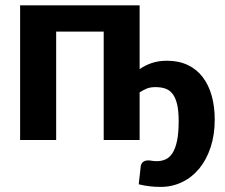

<svg xmlns="http://www.w3.org/2000/svg" viewBox="-20 -536 860 735"><path d="M514.5 -271.5Q537 -287 562.5 -295.2Q588 -303.5 619 -303.5Q664.5 -303.5 699 -287Q733.5 -270.5 756.2 -240.5Q779 -210.5 790.5 -169.2Q802 -128 802 -78.5Q802 -19.5 786.2 28Q770.5 75.5 742.8 109.2Q715 143 677 161.2Q639 179.5 595 179.5Q573.5 179.5 553.5 177.2Q533.5 175 511 169.5Q512 159 513 151.2Q514 143.5 514.8 136.2Q515.5 129 516.5 121Q517.5 113 518.5 102.5Q519.5 91 527 84.5Q534.5 78 548 78Q553.5 78 561.8 79.5Q570 81 580 81Q598.5 81 614 74Q629.5 67 640.5 49.8Q651.5 32.5 657.8 2.8Q664 -27 664 -72Q664 -111.5 658 -136.8Q652 -162 640.5 -176.8Q629 -191.5 612.5 -197Q596 -202.5 575.5 -202.5Q555 -202.5 541.5 -196.8Q528 -191 514.5 -182.5V0H377V-415H195V0H57V-515.5H514.5Z"/></svg>

Font: Lato 2
Style: Regular
Weight: 800
Designer: Lukasz Dziedzic with Adam Twardoch and Botio Nikoltchev
Foundry: tyPoland Lukasz Dziedzic
Version: Version 2.015; 2015-08-06; http://www.latofonts.com/